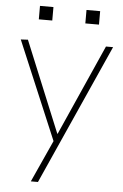

<svg xmlns="http://www.w3.org/2000/svg" viewBox="-60 -742 638 995"><g transform="rotate(5 258.5 -245.0)"><path d="M139 210 238 -8 23 -518 60 -520 254 -48H256L466 -520H503L176 210ZM349 -630V-700H420V-630ZM107 -630V-700H177V-630Z"/></g></svg>

Font: M PLUS 1 Thin ExtraLight
Style: Regular
Weight: 250
Version: Version 1.001